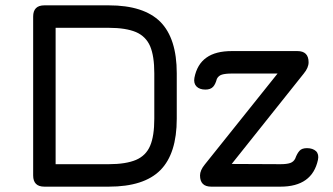

<svg xmlns="http://www.w3.org/2000/svg" viewBox="-20 -698 1246 718"><path d="M387 0C387 0 387 0 387 0C474.5 0 539 -20.5 580 -62C620.5 -103 641 -167 641 -254C641 -254 641 -424 641 -424C641 -424 641 -424 641 -424C641 -511 620.5 -575 579.5 -616.5C538 -657.5 474 -678 387 -678C387 -678 146 -678 146 -678C146 -678 146 -678 146 -678C118 -678 104 -664 104 -636C104 -636 104 -42 104 -42C104 -42 104 -42 104 -42C104 -14 118 0 146 0C146 0 387 0 387 0ZM188 -594C188 -594 387 -594 387 -594C387 -594 387 -594 387 -594C429.5 -594 463.5 -588.5 488.5 -578C513 -567.5 531 -549.5 541.5 -525C552 -500 557 -466.5 557 -424C557 -424 557 -254 557 -254C557 -254 557 -254 557 -254C557 -211.5 552 -177.5 541.5 -153C531 -128 513 -110.5 488.5 -100C463.5 -89.5 429.5 -84 387 -84C387 -84 188 -84 188 -84C188 -84 188 -594 188 -594ZM1029 0C1029 0 1029 0 1029 0C1108 0 1154.5 -33.5 1169 -100C1169 -100 1169 -100 1169 -100C1172 -114 1169.5 -125 1162 -132.5C1154 -140 1142.5 -144 1128 -144C1128 -144 1128 -144 1128 -144C1115 -144 1105.5 -140.5 1100 -134C1094 -127.5 1088.5 -117.5 1084 -105C1084 -105 1084 -105 1084 -105C1080 -97 1074 -91.5 1065.5 -88.5C1057 -85.5 1044.5 -84 1029 -84C1029 -84 822 -85 822 -85C822 -85 833 -68 833 -68C833 -68 1116 -423 1116 -423C1116 -423 1116 -423 1116 -423C1128 -437.5 1134 -451.5 1134 -465C1134 -465 1134 -465 1134 -465C1134 -493 1120 -507 1092 -507C1092 -507 847 -507 847 -507C847 -507 847 -507 847 -507C806.5 -507 775 -499 752 -482.5C728.5 -466 713.5 -440.5 707 -407C707 -407 707 -407 707 -407C704.5 -393 707.5 -382 715 -374.5C722.5 -367 733.5 -363 748 -363C748 -363 748 -363 748 -363C761 -363 770.5 -366.5 777 -373.5C783 -380 787.5 -390 791 -403C791 -403 791 -403 791 -403C795 -411 801.5 -416.5 810 -419C818.5 -421.5 830.5 -423 847 -423C847 -423 1036 -423 1036 -423C1036 -423 1034 -443 1034 -443C1034 -443 746 -83 746 -83C746 -83 746 -83 746 -83C734 -68.5 728 -54.5 728 -42C728 -42 728 -42 728 -42C728 -14 742 0 770 0C770 0 1029 0 1029 0Z"/></svg>

Font: Jura-Fortis-Bold
Style: Bold
Weight: 500
Designer: Daniel Johnson, Alexei Vanyashin, Mirko Velimirovic
Foundry: Daniel Johnson
Version: ""